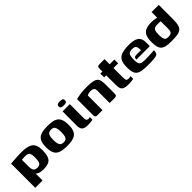

<svg xmlns="http://www.w3.org/2000/svg" viewBox="220 -1612 2798 2798"><g transform="rotate(-45 1619.0 -212.5)"><path d="M47.3 107 47.6 -322.7Q47.6 -346.9 47.1 -365.8Q46.6 -384.7 44.9 -389.3Q53.3 -391.3 79 -393.7Q104.8 -396 138.8 -397.8Q172.8 -399.7 207.7 -401.2Q242.5 -402.7 269.7 -402.7Q363.3 -402.7 416.2 -382.3Q469 -361.8 490.5 -317Q512 -272.3 510 -198.2Q508.4 -122.7 491.1 -78.5Q473.7 -34.3 433.4 -15.5Q393.2 3.3 321.5 3.3Q278.4 3.3 249.2 -5.4Q220 -14.1 202.8 -31.5Q185.7 -48.9 176.8 -74L198 -83.2V107ZM279.8 -77.3Q327.1 -77.3 342.5 -108.5Q358 -139.7 358 -207Q358.9 -271.8 341.4 -297.6Q323.8 -323.4 274.9 -323.4Q263.4 -323.4 249 -322.6Q234.6 -321.8 221.1 -320.8Q207.6 -319.9 198.3 -318.6V-176.1Q198.3 -135.4 208.2 -114.1Q218.1 -92.8 236.3 -85.1Q254.4 -77.3 279.8 -77.3Z M809.5 6.4Q751.5 6.4 708 -1.7Q664.5 -9.8 634.8 -31.6Q605.2 -53.5 590.3 -94.2Q575.4 -134.8 575.4 -199Q575.4 -263.2 590.3 -303.8Q605.2 -344.5 634.8 -366.4Q664.5 -388.2 708 -396.3Q751.5 -404.4 809.5 -404.4Q866.7 -404.4 909.9 -396.3Q953.1 -388.2 982 -366.4Q1011 -344.5 1025.9 -303.8Q1040.8 -263.2 1040.8 -199Q1040.8 -134.5 1025.9 -93.8Q1011 -53.2 981.7 -31.5Q952.4 -9.8 909.2 -1.7Q866.1 6.4 809.5 6.4ZM809.5 -67.4Q836.8 -67.4 854.6 -77.8Q872.4 -88.2 881.3 -116.4Q890.2 -144.5 890.2 -199Q890.2 -253.5 881.3 -282Q872.4 -310.5 854.6 -320.5Q836.8 -330.6 809.5 -330.6Q782.8 -330.6 764.1 -320.5Q745.5 -310.5 735.8 -282Q726 -253.5 726 -199Q726 -144.5 735.8 -116.4Q745.5 -88.2 764.1 -77.8Q782.8 -67.4 809.5 -67.4Z M1233.7 4.4Q1166.7 4.4 1141 -21.7Q1115.4 -47.8 1115.4 -106.6L1116.1 -399H1265.4V-113.1Q1265.4 -81.5 1274.8 -68.1Q1284.1 -54.6 1306 -54.6Q1319.3 -54.6 1328 -56.8Q1336.7 -59 1339.3 -60.3V-5.4Q1334.9 -4.4 1324.1 -2.1Q1313.3 0.3 1291.9 2.3Q1270.6 4.4 1233.7 4.4ZM1192.5 -447.2Q1156.9 -447.2 1141.8 -456Q1126.7 -464.9 1126.7 -489.3Q1126.7 -513.4 1142.2 -522.6Q1157.6 -531.8 1193.5 -531.8Q1228.4 -531.1 1242.6 -522.1Q1256.9 -513 1256.2 -489.3Q1256.2 -464.9 1242.5 -456Q1228.8 -447.2 1192.5 -447.2Z M1430 0Q1391.9 0 1391.9 -39.5V-375.3Q1422.3 -385.4 1481.9 -393.9Q1541.5 -402.3 1613.7 -402.3Q1690.6 -402.3 1735.2 -393.6Q1779.8 -384.9 1801.7 -364.5Q1823.5 -344.1 1830 -310.2Q1836.5 -276.3 1836.5 -225.2V-56Q1836.5 -34.1 1833.3 -21.6Q1830 -9.2 1817.6 -4.3Q1805.1 0.7 1778.8 0.7L1687.8 0V-259.9Q1687.8 -293.2 1668 -306.9Q1648.1 -320.7 1614.4 -320.7Q1602.4 -320.7 1588.3 -318.6Q1574.3 -316.4 1561.5 -312.7Q1548.7 -308.9 1540.5 -302.8V0Z M2076.8 3.7Q2022.8 3.7 1992.6 -7.4Q1962.4 -18.6 1950 -45.4Q1937.7 -72.2 1937.7 -118.7V-321.1H1894.8V-399H1937.7V-450.3Q1937.7 -475.1 1941.2 -486.8Q1944.8 -498.6 1956.1 -501.8Q1967.3 -505 1990.6 -505H2087.3Q2087.3 -500.9 2087.1 -494.9Q2087 -488.9 2087 -480.1V-399H2184.2V-321.1H2087.7V-130.9Q2087.7 -91.2 2095.1 -73.2Q2102.6 -55.3 2135.9 -55.3Q2145.1 -55.3 2159.6 -57.3Q2174.1 -59.3 2180.1 -61V-6.1Q2173.1 -5.1 2145.4 -0.7Q2117.7 3.7 2076.8 3.7Z M2465.8 5.6Q2396.3 5.6 2351 -2.5Q2305.7 -10.7 2279.7 -31.8Q2253.8 -52.9 2243.1 -91Q2232.4 -129.1 2232.4 -189.7Q2232.4 -267.6 2254.1 -313.8Q2275.8 -360 2330.2 -380.8Q2384.6 -401.6 2482 -401.6Q2558.3 -401.6 2603.3 -385.6Q2648.3 -369.6 2668.1 -335.9Q2687.8 -302.1 2687.8 -249.3V-171.9H2409.7Q2409.7 -193.4 2419.2 -207.7Q2428.7 -221.9 2454.6 -221.9H2554.7L2554.4 -243.2Q2553.7 -284.2 2537.5 -304.5Q2521.3 -324.8 2475.8 -324.8Q2438.6 -324.8 2418.5 -313.3Q2398.3 -301.9 2390.5 -273.4Q2382.7 -245 2382.7 -192.4Q2382.7 -144.3 2392.2 -120Q2401.7 -95.7 2426.6 -87.6Q2451.6 -79.4 2498.2 -79.4Q2515.4 -79.4 2544.3 -80.3Q2573.2 -81.1 2603.8 -82.3Q2634.5 -83.6 2657.8 -85.6Q2681.2 -87.5 2686.7 -89.1V-70.7Q2686.7 -56.8 2682.3 -41.2Q2677.8 -25.5 2664.7 -16.4Q2646.5 -2.4 2598.3 1.6Q2550.1 5.6 2465.8 5.6Z M2746.4 -199.6Q2746.4 -281.2 2770.2 -325.5Q2794 -369.7 2838.3 -386.6Q2882.6 -403.4 2943.1 -403.4Q2962.9 -403.4 2985.7 -401.4Q3008.4 -399.4 3029.8 -395.5Q3051.2 -391.6 3067.8 -386.3Q3084.4 -381 3092.8 -374.5L3057 -359.9V-505H3204.7L3204.3 -201Q3204.3 -132.6 3192.2 -92.1Q3180 -51.6 3152.4 -31.5Q3124.8 -11.3 3078.5 -4.7Q3032.3 2 2964.2 2Q2901.4 2 2859.3 -6.2Q2817.2 -14.4 2792.4 -36.2Q2767.5 -57.9 2757 -97.2Q2746.4 -136.4 2746.4 -199.6ZM2971.1 -75.2Q2997.9 -75.2 3014.9 -80.2Q3031.9 -85.1 3041.2 -97.1Q3050.5 -109 3053.8 -130.1Q3057 -151.1 3057 -183.6L3055.7 -316.5Q3049.9 -316.8 3039.6 -317.3Q3029.3 -317.8 3017.6 -318.2Q3006 -318.7 2995.3 -318.7Q2957.1 -318.7 2935.4 -309.5Q2913.6 -300.4 2905 -274.7Q2896.4 -248.9 2896.4 -198.3Q2896.4 -146.2 2903.9 -119.9Q2911.5 -93.6 2928.2 -84.4Q2944.9 -75.2 2971.1 -75.2Z"/></g></svg>

Font: Genos Thin
Style: Regular
Weight: 100
Designer: Robert E. Leuschke
Foundry: Robert E. Leuschke
Version: Version 1.010